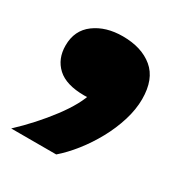

<svg xmlns="http://www.w3.org/2000/svg" viewBox="-95 -246 457 484"><g transform="rotate(30 133.5 -4.0)"><path d="M1 167Q48 123 85 74Q122 25 132 -12L146 0Q139 1 132.5 2Q126 3 119 3Q66 3 40.5 -20.5Q15 -44 15 -83Q15 -127 47.5 -151Q80 -175 129 -175Q184 -175 217 -147.5Q250 -120 250 -62Q250 -32 240 0.5Q230 33 213 64Q196 95 175 121.5Q154 148 132 167Z"/></g></svg>

Font: Mona Sans Expanded Black
Style: Regular
Weight: 900
Width: 7
Designer: Deni Anggara
Foundry: GitHub
Version: Version 2.000